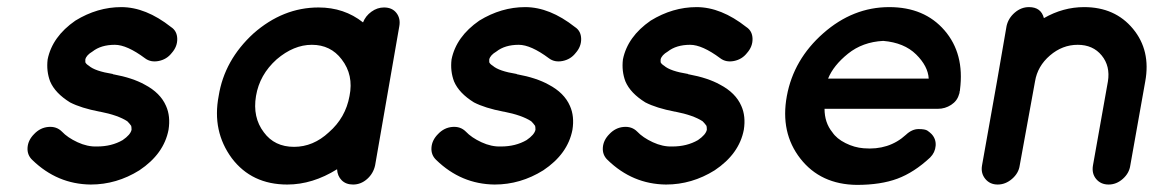

<svg xmlns="http://www.w3.org/2000/svg" viewBox="-20 -520 3297 540"><path d="M71 -70Q56 -84 57.5 -105Q59 -126 76 -143Q93 -161 116 -163Q139 -165 154 -150Q170 -133 198 -120Q226 -107 253 -108Q294 -108 325 -126Q347 -141 350 -155Q350 -162 349 -166Q345 -172 338 -179Q312 -196 261 -206H260Q208 -216 177 -232Q135 -258 121 -291Q110 -320 114 -353Q127 -417 192 -462Q254 -500 321 -500Q390 -500 461 -444Q478 -433 478.5 -411Q479 -389 463 -371Q449 -353 426.5 -348.5Q404 -344 388 -356Q337 -394 303 -394Q264 -394 240 -375Q223 -365 220 -353V-345Q222 -340 230 -335Q247 -320 297 -312L298 -311H299Q353 -301 387 -282Q431 -259 447 -222Q460 -193 454 -155Q441 -87 372 -41Q308 -1 235 -1Q141 -2 71 -70Z M788 -1Q688 -1 632 -75Q576 -151 595 -250Q611 -351 693 -426Q776 -499 876 -499Q948 -499 1001 -457Q1008 -475 1024.5 -487Q1041 -499 1060 -499Q1083 -499 1095 -483.5Q1107 -468 1103 -446L1035 -55Q1030 -32 1012.5 -16.5Q995 -1 973 -1Q953 -1 941 -13Q929 -25 928 -44Q859 -1 788 -1ZM758 -353Q710 -310 700 -250Q690 -190 722 -148Q752 -107 807 -107Q861 -107 905 -148Q952 -189 963 -250Q975 -309 941 -353Q910 -394 857 -394Q806 -394 758 -353Z M1207 -70Q1192 -84 1193.5 -105Q1195 -126 1212 -143Q1229 -161 1252 -163Q1275 -165 1290 -150Q1306 -133 1334 -120Q1362 -107 1389 -108Q1430 -108 1461 -126Q1483 -141 1486 -155Q1486 -162 1485 -166Q1481 -172 1474 -179Q1448 -196 1397 -206H1396Q1344 -216 1313 -232Q1271 -258 1257 -291Q1246 -320 1250 -353Q1263 -417 1328 -462Q1390 -500 1457 -500Q1526 -500 1597 -444Q1614 -433 1614.5 -411Q1615 -389 1599 -371Q1585 -353 1562.5 -348.5Q1540 -344 1524 -356Q1473 -394 1439 -394Q1400 -394 1376 -375Q1359 -365 1356 -353V-345Q1358 -340 1366 -335Q1383 -320 1433 -312L1434 -311H1435Q1489 -301 1523 -282Q1567 -259 1583 -222Q1596 -193 1590 -155Q1577 -87 1508 -41Q1444 -1 1371 -1Q1277 -2 1207 -70Z M1689 -70Q1674 -84 1675.5 -105Q1677 -126 1694 -143Q1711 -161 1734 -163Q1757 -165 1772 -150Q1788 -133 1816 -120Q1844 -107 1871 -108Q1912 -108 1943 -126Q1965 -141 1968 -155Q1968 -162 1967 -166Q1963 -172 1956 -179Q1930 -196 1879 -206H1878Q1826 -216 1795 -232Q1753 -258 1739 -291Q1728 -320 1732 -353Q1745 -417 1810 -462Q1872 -500 1939 -500Q2008 -500 2079 -444Q2096 -433 2096.5 -411Q2097 -389 2081 -371Q2067 -353 2044.5 -348.5Q2022 -344 2006 -356Q1955 -394 1921 -394Q1882 -394 1858 -375Q1841 -365 1838 -353V-345Q1840 -340 1848 -335Q1865 -320 1915 -312L1916 -311H1917Q1971 -301 2005 -282Q2049 -259 2065 -222Q2078 -193 2072 -155Q2059 -87 1990 -41Q1926 -1 1853 -1Q1759 -2 1689 -70Z M2390 0Q2288 -1 2231 -74Q2174 -147 2193 -250Q2212 -353 2295.5 -426.5Q2379 -500 2481 -500Q2580 -500 2636.5 -434.5Q2693 -369 2680 -268Q2680 -264 2679 -263Q2679 -258 2677 -254Q2672 -236 2655 -225Q2638 -214 2618 -214H2299Q2299 -175 2321 -148Q2333 -130 2358 -117.5Q2383 -105 2409 -103Q2480 -97 2528 -141Q2545 -157 2563.5 -157Q2582 -157 2588.5 -152.5Q2595 -148 2600 -143Q2613 -129 2611.5 -110Q2610 -91 2596 -77Q2551 -35 2504 -17.5Q2457 0 2390 0ZM2464 -405Q2406 -402 2365 -369Q2324 -336 2309 -299H2592Q2590 -334 2556.5 -367Q2523 -400 2464 -405Z M3054 -55 3096 -291Q3103 -334 3078.5 -364Q3054 -394 3011 -394Q2968 -394 2933 -364Q2898 -334 2891 -291L2848 -55Q2845 -33 2826.5 -17Q2808 -1 2786 -1Q2764 -1 2751 -17Q2738 -33 2742 -55L2784 -291L2811 -447Q2816 -469 2834 -484.5Q2852 -500 2874 -500Q2908 -500 2916 -469Q2970 -500 3029 -500Q3116 -500 3166.5 -439Q3217 -378 3201 -291L3159 -55Q3156 -33 3138 -17Q3120 -1 3098 -1Q3076 -1 3063 -16.5Q3050 -32 3054 -55Z"/></svg>

Font: Quicksand
Style: Bold Italic
Weight: 700
Italic angle: -12°
Designer: Andrew Paglinawan
Foundry: Andrew Paglinawan
Version: 1.002